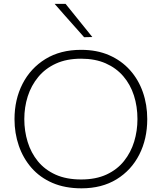

<svg xmlns="http://www.w3.org/2000/svg" viewBox="-20 -990 858 1019"><path d="M412.5 9.5Q325 9.5 258.5 -19.2Q192 -48 147.2 -99.2Q102.5 -150.5 79.8 -216.8Q57 -283 57 -357.5Q57 -461.5 99.5 -544.8Q142 -628 221.2 -676.8Q300.5 -725.5 410.5 -725.5Q494.5 -725.5 559.5 -697Q624.5 -668.5 669.8 -618Q715 -567.5 738.2 -501Q761.5 -434.5 761.5 -358Q761.5 -252.5 719.2 -169.5Q677 -86.5 598.8 -38.5Q520.5 9.5 412.5 9.5ZM410.5 -37.5Q489 -37.5 545.5 -63.8Q602 -90 638.2 -135.5Q674.5 -181 692 -238.2Q709.5 -295.5 709.5 -358Q709.5 -425 690.8 -483.2Q672 -541.5 634.5 -585.2Q597 -629 541 -653.8Q485 -678.5 410.5 -678.5Q333.5 -678.5 276.8 -652.5Q220 -626.5 182.8 -581.2Q145.5 -536 127.2 -478.5Q109 -421 109 -358Q109 -294.5 126.8 -236.8Q144.5 -179 181.2 -134Q218 -89 275 -63.2Q332 -37.5 410.5 -37.5ZM426.5 -792.5Q401 -821.5 375 -850.5Q349 -879.5 322.8 -909.2Q296.5 -939 270 -969.5H328Q363 -926 398.8 -881.8Q434.5 -837.5 470 -793.5Z"/></svg>

Font: Commissioner Thin ExtraLight
Style: Regular
Weight: 250
Version: Version 1.000